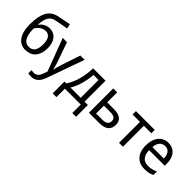

<svg xmlns="http://www.w3.org/2000/svg" viewBox="77 -1758 2991 2991"><g transform="rotate(45 1572.5 -262.5)"><path d="M53 -322C53 -106 143 10 283 10C420 10 515 -79 515 -258C515 -401 447 -499 317 -499C235 -499 179 -450 153 -412H147C153 -562 202 -627 285 -646C343 -659 444 -677 510 -688L495 -765C427 -753 348 -738 268 -720C117 -686 53 -556 53 -322ZM290 -63C171 -63 142 -190 142 -320C160 -354 221 -426 303 -426C388 -426 423 -358 423 -249C423 -113 370 -63 290 -63Z M566 -536 769 2 744 73C724 131 690 168 633 168C611 168 590 165 577 162V232C593 236 616 240 646 240C744 240 796 175 832 74L1049 -536H954L853 -232C835 -177 819 -118 811 -85H808C801 -129 786 -177 767 -231L660 -536Z M1509 -536H1236C1233 -371 1192 -201 1107 -74H1066V186H1149V0H1499V186H1582V-74H1509ZM1424 -467V-74H1197C1261 -170 1304 -331 1313 -467Z M1766 -316V-536H1679V0H1909C2050 0 2111 -64 2111 -164C2111 -265 2044 -316 1912 -316ZM2024 -159C2024 -95 1973 -71 1905 -71H1766V-243H1903C1979 -243 2024 -224 2024 -159Z M2593 -462V-536H2179V-462H2342V0H2428V-462Z M2888 -546C2754 -546 2664 -440 2664 -264C2664 -85 2763 10 2908 10C2978 10 3023 -1 3075 -25V-102C3022 -78 2976 -65 2912 -65C2813 -65 2757 -130 2754 -251H3098V-304C3098 -450 3018 -546 2888 -546ZM2888 -474C2970 -474 3007 -412 3008 -321H2756C2764 -417 2810 -474 2888 -474Z"/></g></svg>

Font: Noto Sans Thai
Style: Regular
Weight: 400
Designer: Monotype Design Team
Foundry: Monotype Imaging Inc.
Version: Version 1.901